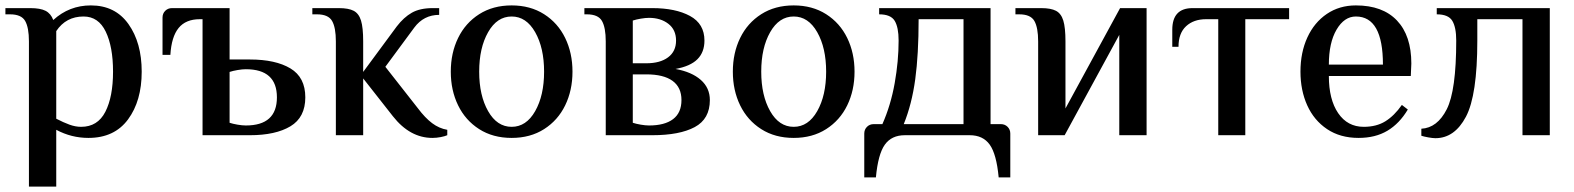

<svg xmlns="http://www.w3.org/2000/svg" viewBox="-22 -500 5819 710"><path d="M85 -347Q85 -398 71 -422.5Q57 -447 15 -447H-2V-470H90Q127 -470 146.5 -460Q166 -450 175 -426Q234 -480 314 -480Q404 -480 453 -411Q502 -342 502 -235Q502 -127 451.5 -58.5Q401 10 305 10Q242 10 186 -20V190H85ZM396 -235Q396 -327 369 -383Q342 -439 287 -439Q222 -439 186 -385V-61Q213 -47 235 -39Q257 -31 278 -31Q339 -31 367.5 -86.5Q396 -142 396 -235Z M727 -429H717Q665 -429 638.5 -396.5Q612 -364 608 -297H579V-435Q579 -450 589 -460Q599 -470 614 -470H827V-280H902Q997 -280 1052 -247Q1107 -214 1107 -140Q1107 -66 1052 -33Q997 0 902 0H727ZM1002 -140Q1002 -244 887 -244Q874 -244 856.5 -241Q839 -238 827 -234V-46Q839 -42 856.5 -39Q874 -36 887 -36Q1002 -36 1002 -140Z M1431 -70 1321 -210V0H1220V-347Q1220 -398 1206 -422.5Q1192 -447 1150 -447H1133V-470H1231Q1267 -470 1286 -460Q1305 -450 1313 -424Q1321 -398 1321 -347V-234L1445 -402Q1471 -436 1501 -453Q1531 -470 1578 -470H1602V-445Q1545 -445 1510 -398L1403 -253L1523 -100Q1550 -64 1576 -44.5Q1602 -25 1632 -20V0Q1623 4 1607.5 7Q1592 10 1577 10Q1494 10 1431 -70Z M1645 -235Q1645 -304 1672 -359.5Q1699 -415 1750 -447.5Q1801 -480 1870 -480Q1939 -480 1990 -447.5Q2041 -415 2068 -359.5Q2095 -304 2095 -235Q2095 -166 2068 -110.5Q2041 -55 1990 -22.5Q1939 10 1870 10Q1801 10 1750 -22.5Q1699 -55 1672 -110.5Q1645 -166 1645 -235ZM1990 -235Q1990 -323 1957 -381Q1924 -439 1870 -439Q1816 -439 1783 -381Q1750 -323 1750 -235Q1750 -147 1783 -89Q1816 -31 1870 -31Q1924 -31 1957 -89Q1990 -147 1990 -235Z M2218 -347Q2218 -398 2204 -422.5Q2190 -447 2148 -447H2139V-470H2390Q2476 -470 2529.5 -441Q2583 -412 2583 -350Q2583 -307 2557 -281Q2531 -255 2476 -245Q2536 -234 2569.5 -204.5Q2603 -175 2603 -130Q2603 -60 2547 -30Q2491 0 2390 0H2218ZM2368 -266Q2419 -266 2448.5 -288Q2478 -310 2478 -350Q2478 -390 2449.5 -412Q2421 -434 2378 -434Q2365 -434 2347.5 -431Q2330 -428 2318 -424V-266ZM2498 -130Q2498 -177 2465 -201Q2432 -225 2368 -225H2318V-46Q2330 -42 2347.5 -39Q2365 -36 2378 -36Q2436 -36 2467 -59.5Q2498 -83 2498 -130Z M2688 -235Q2688 -304 2715 -359.5Q2742 -415 2793 -447.5Q2844 -480 2913 -480Q2982 -480 3033 -447.5Q3084 -415 3111 -359.5Q3138 -304 3138 -235Q3138 -166 3111 -110.5Q3084 -55 3033 -22.5Q2982 10 2913 10Q2844 10 2793 -22.5Q2742 -55 2715 -110.5Q2688 -166 2688 -235ZM3033 -235Q3033 -323 3000 -381Q2967 -439 2913 -439Q2859 -439 2826 -381Q2793 -323 2793 -235Q2793 -147 2826 -89Q2859 -31 2913 -31Q2967 -31 3000 -89Q3033 -147 3033 -235Z M3174 -6Q3174 -21 3184 -31Q3194 -41 3209 -41H3241Q3272 -111 3286.5 -192.5Q3301 -274 3301 -350Q3301 -399 3286.5 -423Q3272 -447 3229 -447V-470H3641V-41H3679Q3694 -41 3704 -31Q3714 -21 3714 -6V156H3671Q3663 70 3638 35Q3613 0 3564 0H3324Q3275 0 3250 35Q3225 70 3217 156H3174ZM3541 -41V-429H3375Q3375 -299 3362.5 -207Q3350 -115 3320 -41Z M3817 -347Q3817 -398 3803 -422.5Q3789 -447 3747 -447H3733V-470H3828Q3864 -470 3883 -460Q3902 -450 3910 -424Q3918 -398 3918 -347V-99L4120 -470H4218V0H4117V-371L3915 0H3817Z M4483 -429H4438Q4392 -429 4364 -403Q4336 -377 4336 -327H4313V-390Q4313 -470 4388 -470H4745V-429H4583V0H4483Z M4787 -235Q4787 -306 4812.5 -361.5Q4838 -417 4884.5 -448.5Q4931 -480 4992 -480Q5091 -480 5144 -424Q5197 -368 5197 -265L5195 -219H4892Q4892 -132 4926.5 -81.5Q4961 -31 5021 -31Q5068 -31 5101 -51.5Q5134 -72 5162 -112L5184 -95Q5153 -43 5108.5 -16.5Q5064 10 5002 10Q4934 10 4885.5 -22.5Q4837 -55 4812 -110.5Q4787 -166 4787 -235ZM5092 -261Q5092 -439 4992 -439Q4949 -439 4920.5 -390.5Q4892 -342 4892 -261Z M5234 2V-24Q5293 -27 5328 -96Q5363 -165 5363 -350Q5363 -399 5348.5 -423Q5334 -447 5291 -447V-470H5709V0H5608V-429H5441V-350Q5441 -148 5399 -68.5Q5357 11 5286 11Q5276 11 5259.5 8Q5243 5 5234 2Z"/></svg>

Font: El Messiri Medium
Style: Regular
Weight: 500
Designer: Mohamed Gaber
Foundry: Kief Type Foundry
Version: Version 2.007